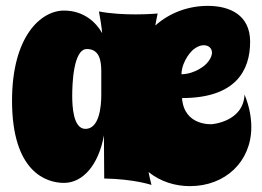

<svg xmlns="http://www.w3.org/2000/svg" viewBox="-20 -596 893 654"><path d="M832 -454C832 -544 764 -576 688 -576C622 -576 558 -553 509 -509C512 -524 514 -538 517 -550C517 -550 485 -547 442 -547C405 -547 359 -549 317 -557C322 -531 326 -505 328 -483C308 -519 266 -560 198 -560C119 -560 21 -472 21 -253C21 -11 137 27 198 27C262 27 316 -34 334 -135L335 12C438 14 496 34 496 34C492 19 489 5 486 -10C527 23 577 38 627 38C748 38 836 -46 836 -163C836 -195 830 -232 813 -274C809 -181 702 -173 702 -173C701 -173 607 -166 600 -262C783 -262 832 -356 832 -454ZM325 -273C325 -232 318 -157 271 -157C229 -157 226 -235 226 -270C226 -306 229 -429 276 -429C320 -429 325 -387 325 -352C325 -346 325 -341 325 -273ZM679 -375C679 -375 646 -344 598 -343C600 -393 637 -426 637 -426C650 -437 663 -442 674 -442C690 -442 702 -432 702 -417C702 -405 695 -390 679 -375Z"/></svg>

Font: Spicy Rice
Style: Regular
Weight: 400
Designer: Astigmatic (AOETI)
Foundry: Astigmatic (AOETI)
Version: Version 1.000